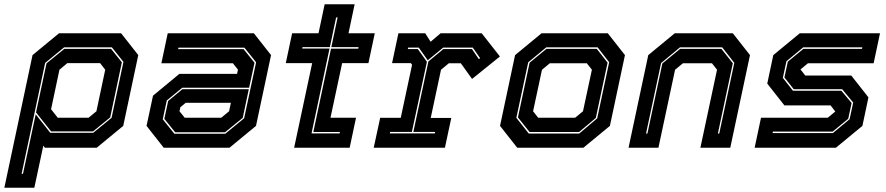

<svg xmlns="http://www.w3.org/2000/svg" viewBox="-78 -697 4180 906"><path d="M-57.5 189 75.5 -437 200.5 -540H493.5L574.5 -437L503.5 -103L378.5 0H133.5L126.5 -10L84 189ZM24 123H30.5L90.5 -157.5L159 -70.5H362L448.5 -141L504.5 -405L450 -473.5H224.5L135 -400ZM194.5 -141.5H340L377 -172L418.5 -368L394.5 -399H239.5L202.5 -368L163 -181.5ZM163 -77 92 -166.5 141.5 -398 225.5 -466.5H446L497 -403L442 -143L361 -77Z M694.5 0 613.5 -103 644 -245.5 768.5 -348.5H1040.5L1045 -368L1021 -398.5H683.5L713.5 -540H1120L1201 -437L1130 -103L1005 0ZM748.5 -73 697.5 -136 715.5 -220.5 782.5 -276H1096L1067.5 -141L984 -73ZM744.5 -66H985L1074 -139L1130.5 -403L1075.5 -472H764L762.5 -465H1071.5L1123 -401L1097.5 -283H782L709 -223L690 -134ZM793.5 -141.5H966L1003 -172L1011.5 -212H798.5L773 -191L769 -172Z M1310 0 1395 -399H1270.5L1300.5 -540H1425L1454 -677H1595.5L1566.5 -540H1690.5L1660.5 -399H1536.5L1481.5 -141.5H1602L1572 0ZM1392 -67.5H1524.5L1526 -74H1400.5L1484 -467.5H1612.5L1614 -474.5H1485.5L1515 -614.5H1508L1478.5 -474.5H1349.5L1348 -468H1477Z M1685.5 0 1716 -141H1813L1866.5 -391.5L1860.5 -399H1772L1802 -540H1928.5L1954 -500L2001 -540H2195L2281 -430.5L2149.5 -324.5L2096.5 -398.5H2040L2003 -368L1954.5 -140.5H2051.5L2021.5 0ZM1761.5 -67.5H1974L1975.5 -74.5H1872.5L1943.5 -407L2014 -465.5H2149L2181.5 -418L2187.5 -422.5L2153 -472.5H2013.5L1940.5 -412.5L1898 -472.5H1848L1846.5 -465.5H1893.5L1936.5 -405.5L1865.5 -74.5H1763Z M2362.5 0 2281.5 -103 2352.5 -437 2477.5 -540H2790L2871 -437L2800 -103L2675 0ZM2417 -67H2655.5L2740 -138.5L2796.5 -403.5L2742 -473.5H2499.5L2414.5 -403L2358.5 -141ZM2421 -74 2366 -143 2421 -401 2500.5 -466.5H2738L2789 -401.5L2733.5 -140.5L2654.5 -74ZM2461.5 -141.5H2636L2673 -172L2715 -368L2691 -398.5H2516.5L2479.5 -368L2437.5 -172Z M2888 0 2981 -437 3106 -540H3380L3461 -437L3368 0H3227L3305.5 -368L3281.5 -398.5H3144.5L3107.5 -368L3029 0ZM2970.5 -67H2977L3047.5 -397.5L3131.5 -466.5H3326L3380 -398.5L3309.5 -67H3316L3387 -400.5L3330 -473.5H3130.5L3041.5 -399.5Z M3483 0 3513 -141.5H3828L3865 -172L3864.5 -169.5L3841.5 -199.5H3623.5L3542.5 -302.5L3571 -437L3696 -540H4074.5L4044.5 -398.5H3734.5L3697.5 -368L3698 -371L3722 -340.5H3939L4020 -237.5L3991.5 -103L3866.5 0ZM3567.5 -69H3852L3931 -134.5L3948 -213L3896 -276H3667.5L3623.5 -331.5L3639.5 -406L3713 -466.5H3989.5L3991 -473.5H3712L3633 -408L3616 -329.5L3663.5 -269H3892L3940.5 -211L3924.5 -136.5L3851 -76H3569Z"/></svg>

Font: Tourney Thin ExtraBold
Style: Italic
Weight: 800
Italic angle: -12°
Version: Version 1.015